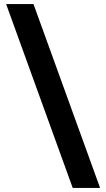

<svg xmlns="http://www.w3.org/2000/svg" viewBox="-20 -720 520 940"><path d="M336 200 10 -700H144L470 200Z"/></svg>

Font: Golos Text
Style: Bold
Weight: 700
Designer: A.Korolkova, Vitaly Kuzmin
Foundry: ParaType Ltd
Version: Version 2.004